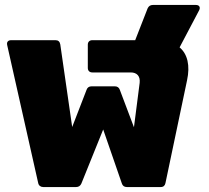

<svg xmlns="http://www.w3.org/2000/svg" viewBox="-20 -754 841 774"><path d="M596 -734C586 -734 579 -729 575 -720L525 -592H352C341 -592 334 -585 334 -574V-480C334 -469 341 -462 352 -462H507C532 -462 546 -447 543 -420L520 -241L463 -392C460 -401 453 -406 443 -406H349C339 -406 332 -401 329 -392L271 -242L223 -575C221 -586 215 -592 204 -592H25C13 -592 6 -585 9 -572L134 -16C136 -6 144 0 154 0H287C297 0 304 -5 308 -14L396 -232L471 -15C474 -5 481 0 491 0H628C639 0 645 -6 647 -16L734 -430C747 -490 736 -536 704 -563L783 -713C789 -725 783 -734 770 -734Z"/></svg>

Font: LINE Seed Sans TH Heavy
Style: Regular
Weight: 900
Designer: Dalton Maag Ltd | Thai characters by Cadson Demak Co.,Ltd.
Foundry: Dalton Maag Ltd
Version: Version 1.003